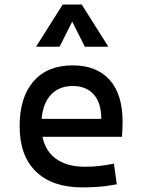

<svg xmlns="http://www.w3.org/2000/svg" viewBox="-20 -815 626 845"><path d="M342.8 9.8Q210.4 9.8 138.4 -59.8Q66.4 -129.4 66.4 -259.8Q66.4 -386.7 127.4 -457Q188.5 -527.3 299.8 -527.3Q404.8 -527.3 462.2 -463.9Q519.5 -400.4 519.5 -279.3Q519.5 -243.7 516.6 -212.9H153.3V-292H425.8Q425.8 -361.8 392.6 -399.2Q359.4 -436.5 300.8 -436.5Q234.9 -436.5 198.5 -391.6Q162.1 -346.7 162.1 -264.6Q162.1 -174.8 212.2 -127.9Q262.2 -81.1 354.5 -81.1Q386.7 -81.1 418 -84.7Q449.2 -88.4 481.4 -94.7L494.1 -3.9Q448.2 4.9 410.2 7.3Q372.1 9.8 342.8 9.8ZM138.7 -609.4 255.9 -794.9H339.8L457 -609.4H353.5L293 -729.5H302.7L242.2 -609.4Z"/></svg>

Font: Cascadia Mono
Style: Regular
Weight: 400
Monospace: yes
Designer: Aaron Bell
Foundry: Saja Typeworks
Version: Version 2102.003